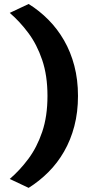

<svg xmlns="http://www.w3.org/2000/svg" viewBox="-20 -799 452 952"><path d="M122 132.5 28.3 88.3Q77.6 46.2 120.3 -10.9Q163.1 -68.1 189.2 -145Q215.4 -222 215.4 -323.4Q215.4 -424.6 189.2 -501.6Q163.1 -578.7 120.3 -635.8Q77.6 -693 28.3 -735.1L122 -779.3Q175.4 -746.1 220.2 -700.8Q265.1 -655.5 297.8 -598.5Q330.6 -541.5 348.6 -472.7Q366.7 -403.9 366.7 -323.4Q366.7 -242.4 348.6 -173.6Q330.6 -104.8 297.8 -47.8Q265.1 9.2 220.2 54.1Q175.4 99 122 132.5Z"/></svg>

Font: Commissioner Thin
Style: Regular
Weight: 100
Designer: Kostas Bartsokas
Foundry: Kostas Bartsokas
Version: Version 1.001;gftools[0.9.23]